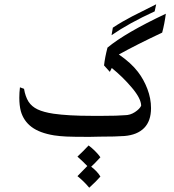

<svg xmlns="http://www.w3.org/2000/svg" viewBox="-20 -632 813 895"><path d="M92 -218Q98 -182 113 -158Q128 -135 155.5 -122Q183 -109 229 -102Q299 -92 407 -92H459Q527 -92 562 -95Q587 -95 609 -109.5Q631 -124 638 -139Q638 -172 595 -223Q552 -274 501 -315L492 -297L465 -327Q469 -364 481 -410Q564 -479 753 -568Q747 -521 736 -480Q615 -423 534 -378Q591 -339 623 -297Q650 -262 667 -217.5Q684 -173 684 -128Q684 -68 652 -35.5Q620 -3 560 2Q521 5 444 5Q428 6 397 6Q322 6 290 4.5Q258 3 232 -1Q165 -12 127.5 -40Q90 -68 77 -114Q70 -141 70 -176Q70 -200 73 -225ZM506 -503Q550 -532 596.5 -556Q643 -580 708 -612L701 -579Q581 -524 500 -468ZM448 191Q429 213 396 243Q372 214 341 189L387 142Q367 121 341 98Q369 72 393 46Q408 57 423.5 72.5Q439 88 448 101Q418 134 405 145Q434 167 448 191Z"/></svg>

Font: Mirza
Style: Regular
Weight: 400
Designer: Arabic design by Kourosh Beigpour, Latin design by Eduardo Tunni, engineering by Lasse Fister
Version: Version 1.000